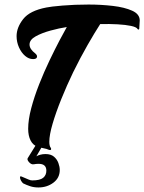

<svg xmlns="http://www.w3.org/2000/svg" viewBox="-20 -635 635 845"><path d="M194 24Q186 20 172 17.5Q158 15 147 12Q125 4 114.5 -17Q104 -38 104 -68Q104 -108 117.5 -159Q131 -210 152.5 -264.5Q174 -319 198 -369Q222 -419 242.5 -458Q263 -497 274 -516Q241 -511 202.5 -500.5Q164 -490 137 -475Q110 -460 110 -439Q110 -419 135 -400Q143 -393 143 -387Q143 -378 134 -376Q131 -375 125 -375Q107 -375 90.5 -389Q74 -403 63.5 -426.5Q53 -450 53 -476Q53 -514 82 -551Q111 -588 184 -602Q202 -606 255 -610.5Q308 -615 370 -615Q425 -615 476.5 -609Q528 -603 561.5 -588Q595 -573 595 -545Q595 -538 594 -528Q593 -518 593 -512V-510Q593 -506 590 -505Q587 -504 585 -508Q580 -516 556.5 -521Q533 -526 497.5 -528Q462 -530 421 -529Q397 -492 365.5 -437Q334 -382 302 -317Q274 -259 250 -199.5Q226 -140 211.5 -90.5Q197 -41 197 -11Q197 7 203 15Q205 17 205 21Q205 28 194 24ZM149 190Q129 190 112.5 184.5Q96 179 82 172Q77 168 72.5 160Q68 152 68 145.5Q68 139 75 142Q97 151 105.5 155Q114 159 122 159Q156 159 170 147.5Q184 136 184 116Q184 86 150 86Q139 86 129 88Q118 90 108 79Q98 68 102 61L138 3Q144 0 155 0Q166 0 169 3L140 53Q146 49 157 46Q168 43 180 43Q204 43 217.5 54.5Q231 66 237 82.5Q243 99 243 113Q243 148 215 169Q187 190 149 190Z"/></svg>

Font: Praise
Style: Regular
Weight: 400
Designer: Robert E. Leuschke
Foundry: Robert E. Leuschke
Version: Version 1.100; ttfautohint (v1.8.3)